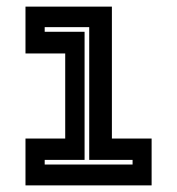

<svg xmlns="http://www.w3.org/2000/svg" viewBox="-20 -560 535 580"><path d="M57 0V-141.5H177V-398.5H57V-540H318V-141.5H438V0ZM115 -63H380.5V-77H249.5V-478H115V-464H235.5V-77H115Z"/></svg>

Font: Tourney Thin
Style: Regular
Weight: 100
Designer: Tyler Finck
Foundry: Etcetera Type Co
Version: Version 1.015